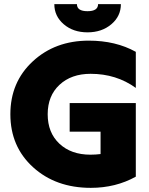

<svg xmlns="http://www.w3.org/2000/svg" viewBox="-20 -894 720 926"><path d="M416 -148Q441 -148 465 -151V-259H316V-397H635V-42Q538 12 418 12Q249 12 139.5 -87.5Q30 -187 30 -343Q30 -498 138 -598Q246 -698 408 -698Q538 -698 635 -644V-470Q541 -538 417 -538Q324 -538 267 -485Q210 -432 210 -343Q210 -254 266.5 -201Q323 -148 416 -148ZM242 -874H351Q351 -840 402 -840Q453 -840 453 -874H563Q563 -816 517 -777Q471 -738 402 -738Q333 -738 287.5 -777Q242 -816 242 -874Z"/></svg>

Font: Roundo
Style: Bold
Weight: 700
Designer: Namrata Goyal (Gurmukhi), Shiva Nallaperumal (Latin)
Foundry: Indian Type Foundry
Version: Version 1.000;PS 1.0;hotconv 1.0.88;makeotf.lib2.5.647800